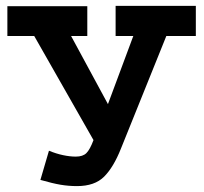

<svg xmlns="http://www.w3.org/2000/svg" viewBox="-20 -610 690 651"><path d="M241 21Q213 21 186 16.5Q159 12 117 0L146 -99Q170 -89 193.5 -84Q217 -79 237 -79Q261 -79 273 -91Q285 -103 297 -135L96 -488H5V-589H276V-488H221L346 -257L432 -488H372V-590H644V-488H544L390 -106Q365 -43 333 -11Q301 21 241 21Z"/></svg>

Font: Podkova
Style: Bold
Weight: 700
Designer: Ilya Yudin
Foundry: Cyreal (www.cyreal.org)
Version: Version 2.102; ttfautohint (v1.8.1.43-b0c9)